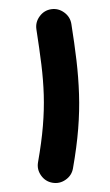

<svg xmlns="http://www.w3.org/2000/svg" viewBox="-83 -689 460 806"><g transform="rotate(10 146.5 -286.0)"><path d="M68.4 -642.1Q97.2 -651.9 125.2 -638.2Q153.3 -624.5 163.1 -595.7Q189.9 -518.1 210.7 -449Q231.4 -379.9 245.8 -311.5Q260.3 -243.2 267.6 -167.5Q274.9 -91.8 274.9 0Q274.9 30.3 252.9 52.2Q231 74.2 200.2 74.2Q169.9 74.2 147.9 52.2Q126 30.3 126 0Q126 -85.9 119.6 -153.8Q113.3 -221.7 100.6 -282.5Q87.9 -343.3 68.4 -407Q48.8 -470.7 22.5 -547.9Q12.7 -576.7 26.4 -604.5Q40 -632.3 68.4 -642.1Z"/></g></svg>

Font: Mikhak-DS2-FD ExtraBold
Style: Regular
Weight: 800
Designer: Amin Abedi
Version: Version 3.2